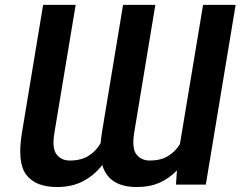

<svg xmlns="http://www.w3.org/2000/svg" viewBox="-20 -747 977 777"><path d="M68.9 -210.2 154.5 -727.3H286.2L200.3 -210.2Q189.6 -146.7 209.2 -121.8Q228.3 -97.3 262.4 -97.3Q308.2 -97.3 338.6 -116.5Q369 -135.7 387.4 -168Q388.1 -177.9 389.4 -188.4Q390.6 -198.9 392.4 -210.2L478 -727.3H608.7L523.1 -210.2Q513.1 -146 532.3 -121.8Q552.2 -97.3 585.9 -97.3Q630 -97.3 659.8 -115.4Q689.6 -133.5 708.1 -163.7L801.8 -727.3H933.6L812.9 0H692.1L696 -57.2Q664.8 -24.9 625.4 -7.5Q585.9 9.9 534.4 9.9Q507.8 9.9 485.3 5Q462.7 0 444.8 -10.7Q426.8 -21.3 413.9 -38.4Q400.9 -55.4 393.8 -79.2Q361.5 -37.3 316.2 -13.7Q271 9.9 210.9 9.9Q124.3 9.9 86.6 -39.4Q48.7 -88.4 68.9 -210.2Z"/></svg>

Font: Inter P Semi Bold
Style: Italic
Weight: 600
Italic angle: 9.39999°
Designer: Rasmus Andersson
Foundry: rsms
Version: Version 3.018;git-588b23468